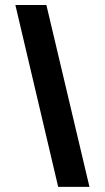

<svg xmlns="http://www.w3.org/2000/svg" viewBox="-20 -719 416 762"><path d="M41 -699.2H164.1L335 22.5H210.9Z"/></svg>

Font: Post No Bills Jaffna ExtraBold
Style: Regular
Weight: 800
Designer: Kosala Senevirathne, Siva Puranthara, Lasantha Premarathna, Tharique Azeez
Foundry: Mooniak
Version: Version 1.220 ; ttfautohint (v1.6)